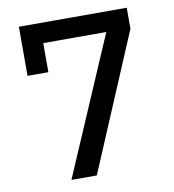

<svg xmlns="http://www.w3.org/2000/svg" viewBox="-79 -768 758 838"><g transform="rotate(-10 300.0 -349.0)"><path d="M282.7 0 538.4 -605.1V-698.2H60.4V-480.5H152.7V-609.4H432.2L170.1 0Z"/></g></svg>

Font: Margiela Mono Medium
Style: Regular
Weight: 500
Designer: Mike Abbink, Paul van der Laan, Pieter van Rosmalen
Foundry: Bold Monday
Version: Version 2.003 2021